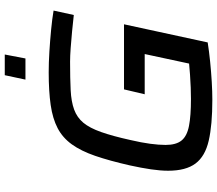

<svg xmlns="http://www.w3.org/2000/svg" viewBox="-74 -852 933 826"><g transform="rotate(-90 393.0 -438.5)"><path d="M377 8Q269 8 201.5 -7.5Q134 -23 103 -64.5Q72 -106 72 -182Q72 -215 78 -256Q84 -297 95 -347Q115 -435 136 -496Q157 -557 185.5 -596.5Q214 -636 255 -657.5Q296 -679 355 -687.5Q414 -696 495 -696Q537 -696 585 -693Q633 -690 679.5 -685.5Q726 -681 761 -675L742 -588Q708 -592 670.5 -595.5Q633 -599 599.5 -601.5Q566 -604 541 -604Q469 -604 419 -601.5Q369 -599 335 -586.5Q301 -574 278.5 -547Q256 -520 238.5 -470.5Q221 -421 204 -344Q193 -297 188 -259.5Q183 -222 183 -193Q183 -148 202 -124.5Q221 -101 264.5 -92.5Q308 -84 381 -84Q403 -84 430 -85Q457 -86 485 -88Q513 -90 533 -92L574 -283H401L422 -372H702L624 -12Q586 -6 541.5 -1.5Q497 3 454.5 5.5Q412 8 377 8ZM464 -796 483 -885H572L555 -796Z"/></g></svg>

Font: Saira Expanded Medium
Style: Italic
Weight: 500
Width: 7
Italic angle: -12°
Designer: Hector Gatti with collaboration of the Omnibus-Type team
Foundry: Omnibus-Type
Version: Version 1.101